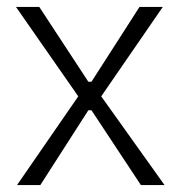

<svg xmlns="http://www.w3.org/2000/svg" viewBox="-20 -532 519 552"><path d="M29 0 205 -255 26 -512H93L234 -297H243L381 -512H448L271 -255L453 0H385L243 -215H234L96 0Z"/></svg>

Font: Bricolage Grotesque ExtraLight
Style: Regular
Weight: 250
Designer: Mathieu Triay
Foundry: Atelier Triay
Version: Version 1.000;gftools[0.9.30]